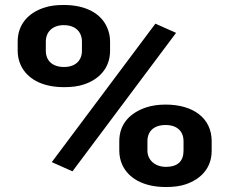

<svg xmlns="http://www.w3.org/2000/svg" viewBox="-20 -741 920 771"><path d="M51 -574V-537C51 -517 55 -498 63 -480C88 -426 147 -391 237 -391C267 -391 294 -394 317 -402C378 -422 422 -468 422 -537V-574C422 -594 418 -613 410 -631C386 -686 326 -721 236 -721C206 -721 180 -718 157 -710C95 -690 51 -644 51 -574ZM236 -640C283 -640 309 -613 309 -574V-537C309 -499 284 -472 237 -472C190 -472 164 -498 164 -537V-574C164 -612 190 -640 236 -640ZM459 -174V-136C459 -116 463 -97 471 -79C496 -25 556 10 646 10C676 10 703 7 726 -1C787 -22 830 -66 830 -136V-174C830 -266 757 -321 645 -321C615 -321 588 -317 565 -309C504 -288 459 -245 459 -174ZM645 -239C692 -239 717 -213 717 -174V-136C717 -95 695 -71 646 -71C602 -71 572 -99 572 -136V-174C572 -213 597 -239 645 -239ZM271 -53 687 -609 604 -646 188 -90Z"/></svg>

Font: Asimov
Style: XWid
Weight: 500
Designer: Google
Version: Version 2.000980; 2014